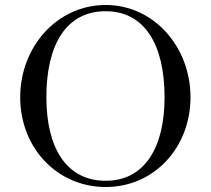

<svg xmlns="http://www.w3.org/2000/svg" viewBox="-20 -735 846 770"><path d="M404 15C598 15 744 -143 744 -345C744 -546 598 -715 404 -715C208 -715 61 -546 61 -345C61 -143 208 15 404 15ZM404 -10C246 -10 166 -142 166 -345C166 -557 246 -690 404 -690C559 -690 640 -557 640 -345C640 -142 559 -10 404 -10Z"/></svg>

Font: Sprat
Style: Regular
Weight: 400
Designer: Ethan Nakache
Foundry: Collletttivo
Version: Version 2.000;Glyphs 3.2 (3217)